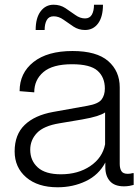

<svg xmlns="http://www.w3.org/2000/svg" viewBox="-20 -783 592 813"><path d="M224 10Q140 10 91 -32Q42 -74 42 -142Q42 -213 84.5 -254Q127 -295 205 -309L350 -335Q396 -343 410 -361.5Q424 -380 424 -408Q424 -456 393 -483.5Q362 -511 285 -511Q203 -511 164 -478Q125 -445 125 -392L63 -397Q63 -474 122 -520.5Q181 -567 287 -567Q389 -567 438 -524.5Q487 -482 487 -413V-89Q487 -70 494 -58.5Q501 -47 521 -47Q532 -47 542 -50H546V0Q540 2 528.5 4Q517 6 505 6Q465 6 445.5 -16Q426 -38 426 -75V-95Q398 -42 343.5 -16Q289 10 224 10ZM238 -45Q311 -45 362.5 -80Q414 -115 425 -172V-307Q414 -299 390.5 -291.5Q367 -284 327 -277L232 -261Q165 -250 136.5 -220Q108 -190 108 -149Q108 -103 140 -74Q172 -45 238 -45ZM131 -656Q131 -707 152 -735Q173 -763 207 -763Q235 -763 257 -748.5Q279 -734 299 -719.5Q319 -705 340 -705Q360 -705 369 -721Q378 -737 378 -763H416Q416 -712 395.5 -684Q375 -656 340 -656Q313 -656 291 -670.5Q269 -685 249 -699.5Q229 -714 207 -714Q187 -714 178 -698Q169 -682 169 -656Z"/></svg>

Font: BDO Grotesk Light
Style: Regular
Weight: 300
Designer: Deni Anggara
Foundry: Lokal Container
Version: Version 2.000